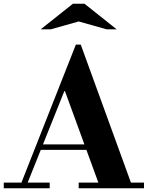

<svg xmlns="http://www.w3.org/2000/svg" viewBox="-35 -1000 785 1020"><path d="M493 -15 310 -516H306L300 -553L368 -763H394L666 -15ZM-15 0V-30H229V0ZM164 -204V-233H508V-204ZM383 0V-30H730V0ZM73 -15 368 -763H394L342 -604L106 -15ZM181 -844 352 -980H414L585 -844H532L383 -886L234 -844Z"/></svg>

Font: Libre Bodoni
Style: Regular
Weight: 400
Designer: Pablo Impallari, Rodrigo Fuenzalida
Foundry: Impallari Type
Version: Version 2.005;gftools[0.9.23]